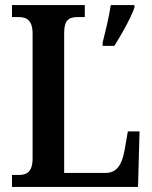

<svg xmlns="http://www.w3.org/2000/svg" viewBox="-20 -734 597 754"><path d="M27 0H522L528 -218H482L469 -143C459 -88 439 -55 395 -55H232V-605C232 -656 251 -667 286 -667H313V-714H27V-667H52C84 -667 108 -656 108 -601V-112C108 -58 84 -47 55 -47H27ZM383 -567V-554H429C456 -596 493 -662 508 -704V-714H415C408 -667 394 -610 383 -567Z"/></svg>

Font: Noto Serif Armenian Condensed SemiBold
Style: Regular
Weight: 600
Width: 3
Designer: Monotype Design Team
Foundry: Monotype Imaging Inc.
Version: Version 2.008